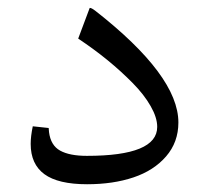

<svg xmlns="http://www.w3.org/2000/svg" viewBox="-20 -475 538 495"><path d="M105.5 -145Q106 -140.1 106.4 -134.3Q110.8 -100.1 135 -86.7Q159.2 -73.2 204.1 -73.2Q385.3 -73.2 385.3 -147.9Q385.3 -171.9 368.4 -201.4Q351.6 -231 322 -261Q292.5 -291 257.6 -319.6Q222.7 -348.1 181.6 -375.5L210.9 -453.6Q211.4 -454.1 211.4 -454.6Q215.3 -455.1 225.6 -447.3Q439.9 -279.8 439.9 -159.2Q439.9 -108.4 408.2 -71.8Q376.5 -35.2 324 -17.6Q271.5 0 204.6 0Q129.9 0 94.5 -25.9Q59.1 -51.8 59.1 -104Q59.1 -123.5 64.5 -149.4Z"/></svg>

Font: Sahel Light FD
Style: Light-FD
Weight: 300
Foundry: Saber Rastikerdar (saber.rastikerdar@gmail.com)
Version: Version 3.3.0